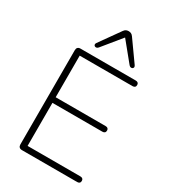

<svg xmlns="http://www.w3.org/2000/svg" viewBox="-224 -1048 1019 1155"><g transform="rotate(30 285.0 -470.5)"><path d="M121 0Q109 0 102.5 -6.5Q96 -13 96 -25V-680Q96 -692 102.5 -698.5Q109 -705 121 -705H505Q515 -705 520.5 -700Q526 -695 526 -686Q526 -676 520.5 -671Q515 -666 505 -666H138V-377H485Q495 -377 500.5 -372Q506 -367 506 -358Q506 -348 500.5 -343Q495 -338 485 -338H138V-39H505Q515 -39 520.5 -34Q526 -29 526 -20Q526 -10 520.5 -5Q515 0 505 0ZM213 -766Q207 -759 200.5 -758Q194 -757 189 -760Q184 -763 183 -769Q182 -775 187 -782L288 -924Q295 -934 303 -937.5Q311 -941 320 -941Q329 -941 337 -937.5Q345 -934 352 -924L453 -782Q458 -775 457 -769Q456 -763 451 -760Q446 -757 439.5 -758Q433 -759 427 -766L320 -897Z"/></g></svg>

Font: Nunito ExtraLight
Style: Regular
Weight: 200
Designer: Vernon Adams
Foundry: Vernon Adams
Version: Version 3.602;April 4, 2023;FontCreator 14.0.0.2856 64-bit